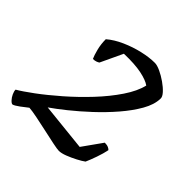

<svg xmlns="http://www.w3.org/2000/svg" viewBox="-157 -698 832 832"><g transform="rotate(45 259.0 -282.0)"><path d="M29 0Q23 0 14 -9.5Q5 -19 -1 -32Q-7 -45 -7 -55Q19 -70 63 -102.5Q107 -135 158 -179.5Q209 -224 256 -274Q303 -324 337 -374.5Q371 -425 381 -468Q362 -482 321 -490.5Q280 -499 215 -497L167 -395Q163 -392 155 -389Q147 -386 136 -386Q129 -401 122 -428.5Q115 -456 115 -486Q143 -510 182.5 -527.5Q222 -545 263 -554.5Q304 -564 338 -564Q352 -564 373.5 -554Q395 -544 416.5 -529Q438 -514 452 -498.5Q466 -483 465 -471Q464 -434 440 -392Q416 -350 378.5 -306.5Q341 -263 298 -223Q255 -183 215 -151Q175 -119 146 -99L365 -76L429 -166Q443 -166 451.5 -162Q460 -158 463 -154Q458 -129 447.5 -99Q437 -69 428 -49Q416 -40 394 -28.5Q372 -17 350 -8.5Q328 0 313 0Q303 0 274 -6Q245 -12 209 -20Q173 -28 140.5 -34.5Q108 -41 91 -42Q79 -32 58.5 -17Q38 -2 29 0Z"/></g></svg>

Font: Texturina 72pt 72pt Regular
Style: Italic
Weight: 400
Italic angle: -11°
Designer: Guillermo Torres Carreño
Foundry: Omnibus-Type
Version: Version 1.002; ttfautohint (v1.8.3)